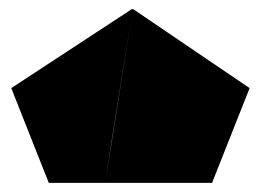

<svg xmlns="http://www.w3.org/2000/svg" viewBox="-20 -750 602 421"><path d="M87 -349 5 -556 225 -442 211 -351V-349ZM225 -442 5 -556V-557L269 -730H271ZM211 -349V-351L271 -730H272L527 -557V-556L445 -349Z"/></svg>

Font: Foldit Black
Style: Regular
Weight: 900
Version: Version 1.003